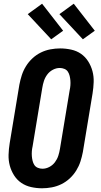

<svg xmlns="http://www.w3.org/2000/svg" viewBox="-20 -1003 540 1031"><path d="M206 8Q176 8 147 1.5Q118 -5 94.5 -21Q71 -37 55.5 -61.5Q40 -86 32.5 -114Q25 -142 26 -172.5Q27 -203 32 -234L84 -548Q89 -574 97 -599Q105 -624 119.5 -647.5Q134 -671 154.5 -690Q175 -709 199.5 -721Q224 -733 250.5 -738Q277 -743 303 -743Q333 -743 362.5 -736.5Q392 -730 415 -714Q438 -698 453.5 -673.5Q469 -649 476.5 -621Q484 -593 483 -562.5Q482 -532 477 -501L425 -187Q420 -161 412 -136Q404 -111 389.5 -87.5Q375 -64 354.5 -45Q334 -26 309.5 -14Q285 -2 258.5 3Q232 8 206 8ZM208 -97Q227 -97 245 -106.5Q263 -116 275 -132Q287 -148 293 -166.5Q299 -185 302 -204L354 -518Q357 -531 358 -544.5Q359 -558 358 -570.5Q357 -583 354 -595.5Q351 -608 344.5 -618Q338 -628 326 -633Q314 -638 301 -638Q282 -638 264 -628.5Q246 -619 234 -603Q222 -587 216 -568.5Q210 -550 207 -531L155 -217Q152 -204 151 -190.5Q150 -177 151 -164.5Q152 -152 155 -139.5Q158 -127 164.5 -117Q171 -107 183 -102Q195 -97 208 -97ZM425 -792 299 -927 376 -983 489 -838ZM255 -792 129 -927 206 -983 319 -838Z"/></svg>

Font: Iosevka SS18 Extrabold
Style: Italic
Weight: 800
Italic angle: -9°
Monospace: yes
Designer: Belleve Invis
Foundry: Belleve Invis
Version: Version 25.1.1; ttfautohint (v1.8.4)